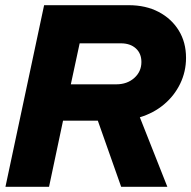

<svg xmlns="http://www.w3.org/2000/svg" viewBox="-20 -720 737 740"><path d="M1 0 150 -700H476Q542 -700 591.5 -674Q641 -648 669 -602.5Q697 -557 697 -497Q697 -444 674.5 -397.5Q652 -351 612 -317.5Q572 -284 519 -268L625 0H447L357 -255H223L169 0ZM253 -395H428Q470 -395 497.5 -419.5Q525 -444 525 -481Q525 -514 503.5 -533.5Q482 -553 446 -553H287Z"/></svg>

Font: Red Hat Display Black
Style: Italic
Weight: 900
Italic angle: -12°
Designer: Pentagram, MCKL
Foundry: Pentagram, MCKL
Version: Version 1.023; ttfautohint (v1.8.3)